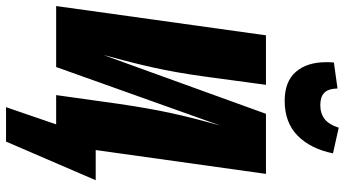

<svg xmlns="http://www.w3.org/2000/svg" viewBox="-273 -703 1142 636"><g transform="rotate(90 298.0 -385.0)"><path d="M186 -894Q186 -911 187 -920L273 -932Q274 -901 287.5 -888Q301 -875 328 -875Q356 -875 374.5 -889.5Q393 -904 403 -936L488 -917Q473 -843 429.5 -800Q386 -757 314 -757Q250 -757 218 -794Q186 -831 186 -894ZM577 -131 449 166H335L392 0H295L324 -207Q338 -303 353.5 -375.5Q369 -448 396 -544L202 0H0L97 -695H261L233 -488Q220 -395 204 -323Q188 -251 162 -156L357 -695H556L477 -131Z"/></g></svg>

Font: Fira Sans Extra Condensed ExtraBold
Style: Italic
Weight: 800
Width: 3
Italic angle: -8°
Designer: Carrois Corporate & Edenspiekermann AG
Foundry: Carrois Corporate GbR & Edenspiekermann AG
Version: Version 4.203